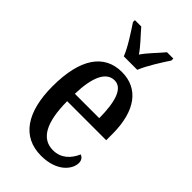

<svg xmlns="http://www.w3.org/2000/svg" viewBox="-238 -837 918 918"><g transform="rotate(45 221.0 -378.0)"><path d="M181 -606H272C290 -651 331 -715 356 -753V-766H313C287 -734 250 -699 226 -663C202 -699 166 -734 139 -766H96V-753C121 -715 164 -651 181 -606ZM237 10C344 10 390 -51 390 -94C390 -113 380 -124 367 -129C348 -85 314 -49 259 -49C183 -49 142 -116 141 -263H405V-305C405 -463 338 -547 228 -547C109 -547 41 -452 41 -264C41 -90 109 10 237 10ZM307 -314H142C145 -429 175 -494 231 -494C286 -494 306 -422 307 -314Z"/></g></svg>

Font: Noto Serif Armenian ExtraCondensed Medium
Style: Regular
Weight: 500
Width: 2
Designer: Monotype Design Team
Foundry: Monotype Imaging Inc.
Version: Version 2.008